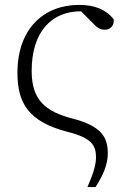

<svg xmlns="http://www.w3.org/2000/svg" viewBox="-20 -542 527 782"><path d="M336 220H369C401 170 419 128 419 82C419 14 390 -29 276 -59C164 -88 109 -135 109 -253C109 -417 194 -496 309 -496C332 -496 346 -492 370 -485L298 -508L361 -445C377 -428 388 -421 407 -421C428 -421 446 -436 443 -464C412 -502 368 -522 302 -522C160 -522 51 -427 51 -245C51 -120 98 -46 255 -5C355 20 371 51 371 99C371 132 358 170 336 220Z"/></svg>

Font: Source Han Serif CN VF
Style: Regular
Weight: 250
Designer: Ryoko NISHIZUKA 西塚涼子 (kana & ideographs); Frank Grießhammer (Latin, Greek & Cyrillic); Wenlong ZHANG 张文龙 (bopomofo); San
Foundry: Adobe
Version: Version 2.002;hotconv 1.1.0;makeotfexe 2.6.0